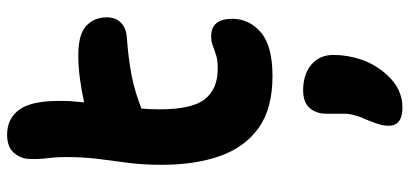

<svg xmlns="http://www.w3.org/2000/svg" viewBox="-318 -436 1123 526"><g transform="rotate(-90 243.0 -172.5)"><path d="M298 13Q209 13 156 -25Q103 -63 79 -131Q55 -199 55 -290Q55 -340 60 -379.5Q65 -419 70 -455.5Q75 -492 76 -533Q77 -574 73.5 -600.5Q70 -627 71 -651Q71 -675 87 -694.5Q103 -714 138 -714Q183 -714 207.5 -678.5Q232 -643 230 -558Q230 -544 228.5 -530.5Q227 -517 226 -503Q257 -510 290.5 -514.5Q324 -519 355 -519Q413 -519 436 -497Q459 -475 459 -441Q459 -416 443.5 -401.5Q428 -387 402 -386Q340 -381 297.5 -372.5Q255 -364 209 -346Q207 -321 207 -296Q207 -207 235 -172Q263 -137 318 -137Q341 -137 355.5 -141.5Q370 -146 381.5 -150.5Q393 -155 407 -155Q455 -155 455 -97Q455 -51 418 -19Q381 13 298 13ZM212 369Q162 369 162 331Q162 320 165 308.5Q168 297 176 277Q195 236 195 210Q195 184 195 160Q195 133 210.5 115Q226 97 259 97Q303 97 329.5 119.5Q356 142 356 180Q356 219 343 257Q330 295 301 327Q263 369 212 369Z"/></g></svg>

Font: Shantell Sans Normal
Style: Bold
Weight: 700
Designer: Stephen Nixon, Anya Danilova, Shantell Martin
Foundry: Arrow Type
Version: Version 1.009;[a7da0bfa3]